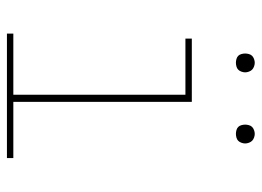

<svg xmlns="http://www.w3.org/2000/svg" viewBox="-118 -618 737 540"><g transform="rotate(90 250.0 -348.5)"><path d="M75 0V-18H247V-502H89V-520H267V-18H425V0ZM357 -644Q352 -644 346.5 -645.5Q341 -647 337.5 -650.5Q334 -654 332.5 -659.5Q331 -665 331 -670Q331 -675 332.5 -680.5Q334 -686 337.5 -689.5Q341 -693 346.5 -695Q352 -697 357 -697Q362 -697 367.5 -695Q373 -693 376.5 -689.5Q380 -686 382 -680.5Q384 -675 384 -670Q384 -665 382 -659.5Q380 -654 376.5 -650.5Q373 -647 367.5 -645.5Q362 -644 357 -644ZM157 -644Q152 -644 146.5 -645.5Q141 -647 137.5 -650.5Q134 -654 132.5 -659.5Q131 -665 131 -670Q131 -675 132.5 -680.5Q134 -686 137.5 -689.5Q141 -693 146.5 -695Q152 -697 157 -697Q162 -697 167.5 -695Q173 -693 176.5 -689.5Q180 -686 182 -680.5Q184 -675 184 -670Q184 -665 182 -659.5Q180 -654 176.5 -650.5Q173 -647 167.5 -645.5Q162 -644 157 -644Z"/></g></svg>

Font: Iosevka SS18 Thin
Style: Regular
Weight: 100
Monospace: yes
Designer: Belleve Invis
Foundry: Belleve Invis
Version: Version 25.1.1; ttfautohint (v1.8.4)